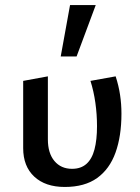

<svg xmlns="http://www.w3.org/2000/svg" viewBox="-20 -731 556 762"><path d="M237 11Q160 11 116 -30Q72 -71 72 -143V-410L170 -428V-178Q170 -123 196 -92Q222 -61 266 -61Q301 -61 323 -80.5Q345 -100 355 -138Q365 -176 365 -230Q365 -277 358.5 -323Q352 -369 339 -410L439 -428Q451 -391 456.5 -354.5Q462 -318 462 -280Q462 -191 438.5 -125.5Q415 -60 365.5 -24.5Q316 11 237 11ZM221 -507 258 -711H360L284 -507Z"/></svg>

Font: Ysabeau SemiBold
Style: Regular
Weight: 600
Designer: Christian Thalmann (Catharsis Fonts)
Version: Version 2.000;gftools[0.9.27.dev2+g8671c4b]